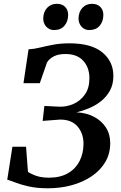

<svg xmlns="http://www.w3.org/2000/svg" viewBox="-20 -978 635 1006"><path d="M231 8.5Q175 8.5 133.8 -0.5Q92.5 -9.5 64 -20.5Q35.5 -31.5 18 -36.5L45 -209H116.5L126.5 -77Q139 -69.5 154.5 -62.5Q170 -55.5 190 -51.2Q210 -47 236.5 -47Q295.5 -47 335.8 -70.2Q376 -93.5 396.8 -134Q417.5 -174.5 417.5 -225Q417.5 -278.5 386.5 -315Q355.5 -351.5 295.5 -351.5L203.5 -344.5L212.5 -423L290 -419Q328.5 -417.5 365 -433.5Q401.5 -449.5 425 -483Q448.5 -516.5 448.5 -568Q448.5 -624 416.2 -659.5Q384 -695 323 -695Q285.5 -695 261.5 -682.5Q237.5 -670 226 -650L188.5 -542H103L129.5 -719.5Q158 -721 189.5 -728.8Q221 -736.5 259 -743.8Q297 -751 344.5 -751Q458.5 -751 516.2 -703.5Q574 -656 574 -580.5Q574 -536 556 -503.2Q538 -470.5 508.8 -447.5Q479.5 -424.5 445.5 -410.5Q411.5 -396.5 380.5 -389.5Q432.5 -387 472.2 -366.2Q512 -345.5 534.8 -310.2Q557.5 -275 557.5 -228Q557.5 -173 531.8 -129.2Q506 -85.5 460.8 -54.8Q415.5 -24 356.8 -7.8Q298 8.5 231 8.5ZM262.5 -820.5Q238.5 -820.5 222.2 -838.5Q206 -856.5 206.5 -882.5Q207.5 -916.5 227.2 -937.2Q247 -958 277.5 -958Q307 -958 322.2 -941Q337.5 -924 337 -899Q336.5 -864.5 317.2 -842.5Q298 -820.5 262.5 -820.5ZM447.5 -820.5Q423 -820.5 407 -838.5Q391 -856.5 391.5 -882.5Q392.5 -916.5 412 -937.2Q431.5 -958 462 -958Q491 -958 506.5 -941Q522 -924 521.5 -899Q521 -864.5 501.8 -842.5Q482.5 -820.5 447.5 -820.5Z"/></svg>

Font: Merriweather 20pt SemiBold
Style: Italic
Weight: 600
Italic angle: -7.8°
Version: Version 2.101